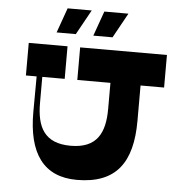

<svg xmlns="http://www.w3.org/2000/svg" viewBox="-59 -958 992 1016"><g transform="rotate(5 437.0 -450.0)"><path d="M387 -900H259L212 -768H314ZM582 -900H454L407 -768H509ZM804 -700H343V-527H519V-389C519 -261 478 -177 338 -177C198 -177 157 -261 157 -389V-527H276V-700H70V-527H127L126 -339C125 -119 209 0 386 0C596 0 679 -119 679 -339V-527H804Z"/></g></svg>

Font: Space Cowgirl Black
Style: Regular
Weight: 900
Designer: Valery Marier
Foundry: Valery Marier
Version: Version 1.000;hotconv 1.0.109;makeotfexe 2.5.65596